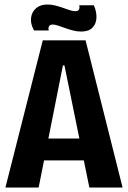

<svg xmlns="http://www.w3.org/2000/svg" viewBox="-20 -841 574 861"><path d="M4.3 0 171.8 -660H363.8L529.7 0H380.7L269 -547.8H262.2L153.3 0ZM113 -121.8V-219.8H427.8V-121.8ZM344.3 -699.5Q325.8 -699.5 307.2 -704.3Q288.5 -709.2 271.7 -715.3Q254.8 -721.5 240.3 -726.2Q225.8 -731 217 -731Q203.8 -731 199.6 -722.7Q195.3 -714.3 199 -704.5H132.5Q115.8 -734.7 119.3 -761.4Q122.8 -788.2 142.2 -804.5Q161.7 -820.8 192.3 -820.8Q209.8 -820.8 227.2 -816.5Q244.5 -812.2 261.2 -806.3Q277.8 -800.5 292 -795.7Q306.2 -790.8 317 -790.8Q331.2 -790.8 334.6 -799.2Q338 -807.5 335.2 -817.5H400.7Q413.8 -788.5 412.5 -760.9Q411.2 -733.3 394.1 -716.4Q377 -699.5 344.3 -699.5Z"/></svg>

Font: Bricolage Grotesque 96pt ExtraBold SemiCondensed
Style: Regular
Weight: 800
Width: 4
Version: Version 1.001;gftools[0.9.33.dev8+g029e19f]